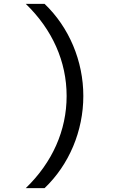

<svg xmlns="http://www.w3.org/2000/svg" viewBox="-20 -810 640 1000"><path d="M212 170C340 48 414 -128 414 -310C414 -492 340 -668 212 -790H114C253 -656 327 -489 327 -310C327 -131 253 36 114 170Z"/></svg>

Font: CommitMono
Style: 400Regular
Weight: 400
Monospace: yes
Designer: Eigil Nikolajsen
Foundry: Eigil Nikolajsen
Version: Version 1.143